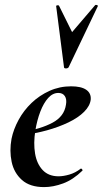

<svg xmlns="http://www.w3.org/2000/svg" viewBox="-20 -751 419 783"><path d="M160 12Q102 12 69.5 -17Q37 -46 27.5 -91Q18 -136 27 -185Q35 -224 56 -262.5Q77 -301 109 -331.5Q141 -362 182 -380.5Q223 -399 270 -399Q311 -399 331.5 -385Q352 -371 350 -345Q347 -319 323 -295Q299 -271 259.5 -252Q220 -233 171.5 -219.5Q123 -206 73 -201L75 -214Q146 -225 194 -250.5Q242 -276 249 -324Q253 -346 244.5 -359Q236 -372 218 -372Q195 -372 176.5 -351.5Q158 -331 144.5 -296Q131 -261 124 -218Q116 -167 123 -125Q130 -83 154 -57.5Q178 -32 219 -32Q238 -32 262.5 -39Q287 -46 309 -63Q311 -65 314.5 -61Q318 -57 316 -55Q278 -18 237.5 -3Q197 12 160 12ZM241 -477 209 -726Q209 -729 214.5 -729.5Q220 -730 221 -727L274 -620L368 -730Q370 -732 375 -730.5Q380 -729 379 -726L260 -477Q257 -472 249 -472Q241 -472 241 -477Z"/></svg>

Font: Cormorant Light
Style: Italic
Weight: 300
Italic angle: -10°
Designer: Christian Thalmann (Catharsis Fonts)
Foundry: Catharsis Fonts
Version: Version 4.000